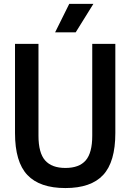

<svg xmlns="http://www.w3.org/2000/svg" viewBox="-20 -968 677 998"><path d="M320 9.5Q186.5 9.5 122.2 -58.5Q58 -126.5 58 -276.5V-740H180V-262.5Q180 -173.5 214.5 -134.2Q249 -95 320 -95Q391.5 -95 425.5 -134.2Q459.5 -173.5 459.5 -262.5V-740H579.5V-276.5Q579.5 -126.5 516.2 -58.5Q453 9.5 320 9.5ZM266.5 -800 340 -948H465.5L373.5 -800Z"/></svg>

Font: Encode Sans Condensed Condensed SemiBold
Style: Regular
Weight: 600
Width: 3
Designer: Multiple Designers
Foundry: Impallari Type
Version: Version 3.000; ttfautohint (v1.8.3) -l 8 -r 50 -G 200 -x 14 